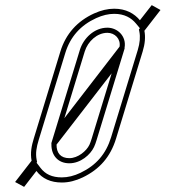

<svg xmlns="http://www.w3.org/2000/svg" viewBox="-20 -706 685 749"><path d="M425.6 -672C400.3 -672 374 -665.8 346.9 -653.5C281.7 -623.8 236.6 -573.9 215.5 -505L111.6 -165C103.3 -137.8 97.4 -109.6 103.3 -79L38.9 4L74.1 23L122.1 -39C144.9 -9 178 6 221.3 6C248 6 275.2 -0.7 302.9 -14C368.8 -45.7 411.1 -94.7 432.6 -165L536.5 -505C545.7 -535 548 -562 543.3 -586L606.1 -667L571.9 -686L525.8 -627C503.9 -653.4 471.2 -672 425.6 -672ZM398.9 -578C428 -578 451.5 -554.4 446.4 -524L231.1 -245L310.5 -505C322.7 -544.7 359 -578 398.9 -578ZM250.4 -89C216.7 -89 200.1 -109 200.6 -142L415.6 -420L337.6 -165C334.5 -155 331.6 -147 328.8 -141C317.4 -117.1 284.3 -89 250.4 -89ZM425.6 -652C465.4 -652 492 -636.5 510.5 -614.2L525.7 -595.9L521.9 -591.1L523.7 -582.2C527.6 -562.2 525.9 -538.6 517.4 -510.8L413.5 -170.8C393.5 -105.5 355.6 -61.5 294.3 -32C268.8 -19.8 244.6 -14 221.3 -14C182.8 -14 156.7 -26.5 138 -51.1L122.6 -71.3L124.7 -73.9L122.9 -82.8C117.9 -108.5 122.7 -133 130.7 -159.2L234.7 -499.2C254.1 -562.7 294.7 -607.7 355.2 -635.3C380.2 -646.7 403.5 -652 425.6 -652ZM398.9 -598C347.8 -598 305.6 -557.2 291.4 -510.8L179.8 -145.9L465.2 -515.7L466.1 -520.7C473.5 -564.3 438.9 -598 398.9 -598ZM250.4 -69C294.6 -69 332.6 -102.3 346.8 -132.5C350.3 -139.8 353.5 -148.6 356.7 -159.2L466.7 -518.8L180.7 -149L180.6 -142.3C180 -100.7 205.6 -69 250.4 -69Z"/></svg>

Font: Din Kursivschrift
Style: EngGhost
Weight: 400
Version: Version 1.089